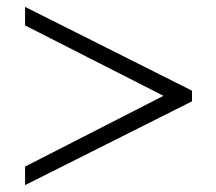

<svg xmlns="http://www.w3.org/2000/svg" viewBox="-20 -611 628 559"><path d="M53 -126C53 -126 53 -72 53 -72C53 -72 539 -316 539 -316C539 -316 539 -347 539 -347C539 -347 53 -591 53 -591C53 -591 53 -537 53 -537C53 -537 456 -332 456 -332C456 -332 53 -126 53 -126Z"/></svg>

Font: BUSH 25 TRIRONG
Style: Regular
Weight: 400
Designer: Katatrad Team
Foundry: CadsonDemak